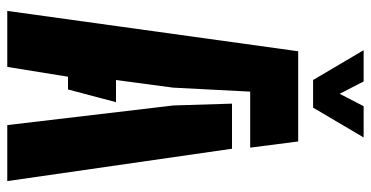

<svg xmlns="http://www.w3.org/2000/svg" viewBox="-266 -754 1020 528"><g transform="rotate(90 244.0 -490.0)"><path d="M10 0 121 -800H369L386 -668H232L221 -456L200 -299H261L226 -167H191L164 0ZM324 0 270 -457 265 -618H389L478 0ZM200 -841 118 -980H204L238 -914L272 -980H358L276 -841Z"/></g></svg>

Font: Big Shoulders Stencil Display Black
Style: Regular
Weight: 900
Designer: Patric King
Foundry: XO Type Co
Version: Version 1.000